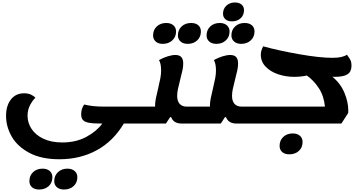

<svg xmlns="http://www.w3.org/2000/svg" viewBox="-20 -975 2939 1554"><path d="M1097 25H982Q897 168 763 241Q629 314 461 314Q315 314 218 262.5Q121 211 75 130.5Q29 50 29 -37Q29 -119 68 -169.5Q107 -220 176 -220Q209 -220 234 -207.5Q259 -195 266 -183Q246 -166 224.5 -126.5Q203 -87 203 -38Q203 19 235.5 68.5Q268 118 331.5 148Q395 178 484 178Q595 178 678.5 133Q762 88 808 25H796Q733 25 699 18.5Q665 12 651 -4Q637 -20 637 -50Q637 -95 661 -129Q699 -120 736.5 -116Q774 -112 833 -112H1119ZM218 491Q218 446 248 418Q278 390 325 390Q361 390 382.5 409Q404 428 404 459Q404 504 374 531.5Q344 559 297 559Q260 559 239 540.5Q218 522 218 491ZM419 491Q419 446 449.5 418Q480 390 526 390Q562 390 584 409Q606 428 606 459Q606 504 575.5 531.5Q545 559 498 559Q462 559 440.5 540.5Q419 522 419 491Z M1563 -112 1542 25H1450Q1385 25 1365 -27H1357L1323 25H1095L1116 -112H1235V-114Q1235 -145 1241 -176Q1247 -207 1260 -260Q1272 -311 1278 -342.5Q1284 -374 1284 -405Q1284 -460 1267 -489Q1302 -508 1337 -519Q1372 -530 1399 -530Q1433 -530 1448 -512.5Q1463 -495 1463 -461Q1463 -437 1457.5 -409.5Q1452 -382 1439 -333Q1426 -282 1420 -253.5Q1414 -225 1414 -199Q1414 -157 1434 -134.5Q1454 -112 1492 -112ZM1219 -688Q1219 -733 1249 -761Q1279 -789 1326 -789Q1362 -789 1383.5 -770Q1405 -751 1405 -720Q1405 -676 1374.5 -648Q1344 -620 1297 -620Q1261 -620 1240 -639Q1219 -658 1219 -688ZM1420 -688Q1420 -733 1450 -761Q1480 -789 1527 -789Q1564 -789 1585 -770.5Q1606 -752 1606 -720Q1606 -676 1576 -648Q1546 -620 1499 -620Q1463 -620 1441.5 -639Q1420 -658 1420 -688Z M2007 -112 1986 25H1894Q1829 25 1809 -27H1801L1767 25H1539L1560 -112H1679V-114Q1679 -145 1685 -176Q1691 -207 1704 -260Q1716 -311 1722 -342.5Q1728 -374 1728 -405Q1728 -460 1711 -489Q1746 -508 1781 -519Q1816 -530 1843 -530Q1877 -530 1892 -512.5Q1907 -495 1907 -461Q1907 -437 1901.5 -409.5Q1896 -382 1883 -333Q1870 -282 1864 -253.5Q1858 -225 1858 -199Q1858 -157 1878 -134.5Q1898 -112 1936 -112ZM1785 -864Q1785 -904 1812.5 -929.5Q1840 -955 1882 -955Q1915 -955 1935 -938Q1955 -921 1955 -893Q1955 -852 1927.5 -827Q1900 -802 1857 -802Q1824 -802 1804.5 -819Q1785 -836 1785 -864ZM1652 -688Q1652 -733 1682 -761Q1712 -789 1759 -789Q1795 -789 1816.5 -770Q1838 -751 1838 -720Q1838 -676 1808 -648Q1778 -620 1731 -620Q1695 -620 1673.5 -639Q1652 -658 1652 -688ZM1853 -688Q1853 -733 1883 -761Q1913 -789 1960 -789Q1997 -789 2018.5 -770.5Q2040 -752 2040 -720Q2040 -676 2009.5 -648Q1979 -620 1932 -620Q1896 -620 1874.5 -639Q1853 -658 1853 -688Z M2689 -353Q2676 -353 2670 -354Q2736 -300 2767.5 -224.5Q2799 -149 2799 -80L2798 -60L2743 25H1984L2005 -112H2610Q2602 -198 2560.5 -261.5Q2519 -325 2463 -364Q2446 -359 2416 -356Q2386 -353 2361 -353Q2293 -353 2231 -374Q2169 -395 2130 -435.5Q2091 -476 2091 -532Q2091 -550 2095.5 -565Q2100 -580 2110 -600Q2233 -566 2400 -536.5Q2567 -507 2671 -507Q2751 -507 2788 -532Q2809 -505 2817 -487.5Q2825 -470 2825 -444Q2825 -395 2793 -374Q2761 -353 2689 -353ZM2243 206Q2243 161 2273 133Q2303 105 2350 105Q2386 105 2407.5 124Q2429 143 2429 174Q2429 219 2399 246.5Q2369 274 2321 274Q2285 274 2264 255.5Q2243 237 2243 206Z"/></svg>

Font: Lemonada SemiBold
Style: Regular
Weight: 600
Designer: Mohamed Gaber (Arabic) Eduardo Tunni (Latin)
Foundry: Kief Type Foundry
Version: Version 3.006